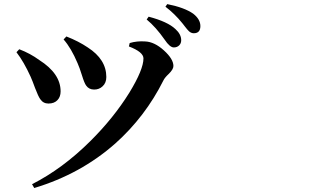

<svg xmlns="http://www.w3.org/2000/svg" viewBox="-20 -856 1540 939"><path d="M147.5 63.5 136.7 44.9Q286.1 -31.2 420.9 -165Q535.2 -278.3 612.3 -402.3Q681.6 -515.6 681.6 -570.3Q681.6 -601.6 610.4 -628.9L614.3 -645.5Q649.4 -656.2 690.4 -653.3Q735.4 -651.4 781.7 -609.4Q828.1 -567.4 828.1 -533.2Q828.1 -516.6 804.7 -494.1Q785.2 -475.6 779.3 -462.9Q690.4 -285.2 543.9 -154.3Q375 -4.9 147.5 63.5ZM216.8 -349.6Q191.4 -349.6 176.8 -371.1Q167 -384.8 151.4 -425.8Q138.7 -460.9 129.9 -480.5Q96.7 -553.7 60.5 -600.6L74.2 -615.2Q127.9 -594.7 171.9 -562.5Q276.4 -496.1 276.4 -409.2Q276.4 -382.8 261.7 -367.2Q246.1 -349.6 216.8 -349.6ZM440.4 -418Q415 -418 401.4 -437.5Q392.6 -449.2 380.9 -487.3Q369.1 -525.4 359.4 -546.9Q328.1 -621.1 291 -663.1L304.7 -677.7Q364.3 -654.3 409.2 -624Q500 -565.4 500 -479.5Q500 -450.2 481.4 -433.6Q464.8 -418 440.4 -418ZM830.1 -624Q810.5 -624 785.2 -662.1Q742.2 -723.6 697.3 -760.7L707 -774.4Q799.8 -750 837.9 -713.9Q866.2 -688.5 866.2 -659.2Q866.2 -643.6 856 -633.8Q845.7 -624 830.1 -624ZM927.7 -693.4Q915 -693.4 904.3 -703.1Q897.5 -709 881.8 -729.5Q879.9 -732.4 878.9 -733.4Q876 -736.3 871.1 -743.2Q834 -789.1 789.1 -823.2L797.9 -835.9Q881.8 -819.3 924.8 -789.1Q960 -761.7 960 -728.5Q960 -693.4 927.7 -693.4Z"/></svg>

Font: Bpmf GenYo Min B
Style: B
Weight: 700
Foundry: But Ko
Version: Version 1.320